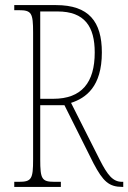

<svg xmlns="http://www.w3.org/2000/svg" viewBox="-20 -734 504 754"><path d="M36 0H219V-20H194C144 -20 138 -31 138 -108V-321H233L347 -93C385 -21 408 0 461 0H464V-20H459C423 -20 402 -47 372 -106L259 -330C317 -349 380 -393 380 -528C380 -649 329 -714 200 -714H36V-694H54C104 -694 110 -683 110 -606V-108C110 -31 104 -20 54 -20H36ZM189 -346H138V-689H206C313 -689 352 -629 352 -528C352 -410 301 -346 189 -346Z"/></svg>

Font: Noto Serif Devanagari ExtraCondensed Thin
Style: Regular
Weight: 100
Width: 2
Designer: Universal Thirst, Indian Type Foundry and the Monotype Design Team
Foundry: Monotype Imaging Inc.
Version: Version 2.004